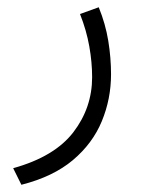

<svg xmlns="http://www.w3.org/2000/svg" viewBox="-20 -244 387 526"><path d="M250.5 -224.1Q269 -178.7 276.6 -132.3Q284.2 -85.9 284.2 -40.5Q284.2 26.9 259 87.9Q233.9 148.9 179.7 194.6Q125.5 240.2 38.6 262.2L16.1 216.8Q129.9 185.1 181.2 117.9Q232.4 50.8 232.4 -32.7Q232.4 -73.2 224.6 -117.2Q216.8 -161.1 199.2 -205.6Z"/></svg>

Font: Vazir Thin FD
Style: Thin-FD
Weight: 100
Designer: Saber Rastikerdar
Foundry: Saber Rastikerdar
Version: Version 30.0.0